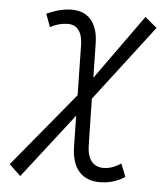

<svg xmlns="http://www.w3.org/2000/svg" viewBox="-52 -749 690 808"><g transform="rotate(5 293.0 -345.0)"><path d="M63.5 13.2 275.9 -260.3 278.3 -127.9C280.3 -35.2 326.2 9.8 397.9 9.8C433.6 9.8 468.8 1.5 504.4 -21.5L482.9 -76.7C458 -59.6 433.1 -51.3 408.7 -51.3C366.7 -51.3 340.3 -80.6 339.4 -140.6L335.4 -337.4L580.6 -657.7L530.3 -699.7L334 -425.8L331.1 -571.8C329.6 -660.2 285.6 -703.1 219.7 -703.1C190.4 -703.1 154.8 -696.3 113.3 -676.8L133.3 -622.1C158.2 -635.7 183.1 -642.1 209 -642.1C245.6 -642.1 269.5 -614.7 270.5 -559.1L274.4 -346.7L15.1 -32.7Z"/></g></svg>

Font: Cascadia Mono NF Light
Style: Italic
Weight: 300
Italic angle: -10°
Monospace: yes
Designer: Aaron Bell
Foundry: Saja Typeworks
Version: Version 2404.023